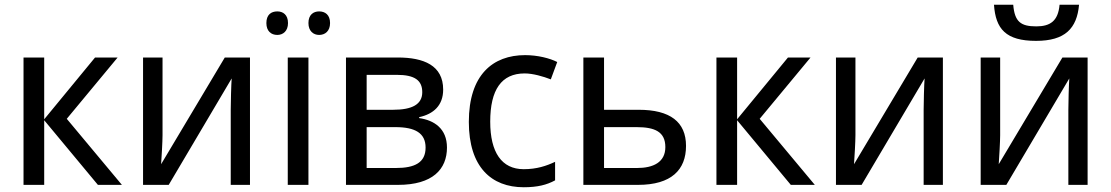

<svg xmlns="http://www.w3.org/2000/svg" viewBox="-20 -778 4677 808"><path d="M380 -536 166 -276V-536H79V0H166V-272L392 0H493L261 -278L475 -536Z M664 -536H582V0H690L955 -448C953 -422 951 -347 951 -316V0H1032V-536H926L658 -87C660 -114 664 -184 664 -209Z M1101 -681C1101 -647 1121 -631 1147 -631C1171 -631 1192 -647 1192 -681C1192 -716 1171 -730 1147 -730C1121 -730 1101 -716 1101 -681ZM1278 -681C1278 -647 1299 -631 1323 -631C1348 -631 1369 -647 1369 -681C1369 -716 1348 -730 1323 -730C1299 -730 1278 -716 1278 -681ZM1278 0V-536H1191V0Z M1845 -401C1845 -503 1763 -536 1654 -536H1436V0H1655C1801 0 1861 -66 1861 -157C1861 -237 1807 -272 1744 -281V-285C1804 -298 1845 -334 1845 -401ZM1757 -390C1757 -339 1715 -316 1634 -316H1523V-463H1650C1725 -463 1757 -440 1757 -390ZM1771 -157C1771 -94 1726 -71 1646 -71H1523V-243H1644C1727 -243 1771 -218 1771 -157Z M2184 10C2242 10 2281 0 2316 -19V-97C2280 -80 2239 -66 2184 -66C2091 -66 2043 -137 2043 -266C2043 -400 2090 -469 2188 -469C2223 -469 2267 -456 2298 -444L2325 -517C2294 -533 2242 -546 2190 -546C2054 -546 1953 -463 1953 -265C1953 -75 2048 10 2184 10Z M2522 -316V-536H2435V0H2665C2806 0 2867 -64 2867 -164C2867 -265 2800 -316 2668 -316ZM2780 -159C2780 -95 2729 -71 2661 -71H2522V-243H2659C2735 -243 2780 -224 2780 -159Z M3296 -536 3082 -276V-536H2995V0H3082V-272L3308 0H3409L3177 -278L3391 -536Z M3580 -536H3498V0H3606L3871 -448C3869 -422 3867 -347 3867 -316V0H3948V-536H3842L3574 -87C3576 -114 3580 -184 3580 -209Z M4521 -758H4439C4433 -689 4399 -667 4341 -667C4276 -667 4250 -686 4244 -758H4163C4170 -656 4213 -606 4340 -606C4462 -606 4512 -658 4521 -758ZM4189 -536H4107V0H4215L4480 -448C4478 -422 4476 -347 4476 -316V0H4557V-536H4451L4183 -87C4185 -114 4189 -184 4189 -209Z"/></svg>

Font: Noto Sans Thai
Style: Regular
Weight: 400
Designer: Monotype Design Team
Foundry: Monotype Imaging Inc.
Version: Version 1.901